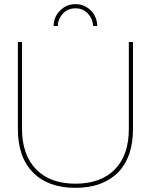

<svg xmlns="http://www.w3.org/2000/svg" viewBox="-20 -901 737 924"><path d="M154 -86C109 -132 86 -197 86 -281V-699H66V-281C66 -190 90 -120 139 -71C187 -22 255 3 343 3C431 3 499 -22 548 -71C596 -120 620 -190 620 -281V-699H600V-281C600 -197 578 -132 533 -86C488 -40 424 -17 343 -17C262 -17 199 -40 154 -86ZM238 -776H258C259 -800 268 -820 284 -837C300 -853 320 -861 343 -861C366 -861 386 -853 402 -837C418 -820 427 -800 428 -776H448C447 -806 437 -831 417 -851C396 -871 372 -881 343 -881C314 -881 290 -871 270 -851C249 -831 239 -806 238 -776Z"/></svg>

Font: Argentum Sans Thin
Style: Regular
Weight: 250
Designer: Julieta Ulanovsky
Foundry: Julieta Ulanovsky
Version: Version 5.001;February 15, 2019;FontCreator 11.5.0.2425 64-b